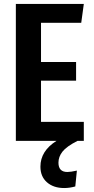

<svg xmlns="http://www.w3.org/2000/svg" viewBox="-20 -711 473 969"><path d="M187 -96H403V0H371Q316 28 295.5 54Q275 80 275 110Q275 157 320 157Q337 157 368 150L360 230Q331 238 304 238Q250 238 217 209Q184 180 184 130Q184 51 265 0H60V-691H403L390 -596H187V-398H364V-304H187Z"/></svg>

Font: Fira Sans Compressed Medium
Style: Regular
Weight: 500
Width: 1
Designer: bBox Type GmbH & Carrois Corporate GbR & Edenspiekermann AG
Foundry: bBox Type GmbH & Carrois Corporate GbR & Edenspiekermann AG
Version: Version 4.301